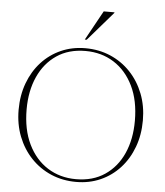

<svg xmlns="http://www.w3.org/2000/svg" viewBox="-61 -989 905 1053"><g transform="rotate(5 391.0 -462.5)"><path d="M385 -725Q459.5 -725 523 -697.8Q586.5 -670.5 633.5 -621Q680.5 -571.5 706.8 -504.5Q733 -437.5 733 -358Q733 -278 708 -210.8Q683 -143.5 637.8 -94Q592.5 -44.5 531.2 -17.2Q470 10 397 10Q322.5 10 259 -17.2Q195.5 -44.5 148.5 -94Q101.5 -143.5 75.2 -210.5Q49 -277.5 49 -357Q49 -437 74 -504.2Q99 -571.5 144.2 -621Q189.5 -670.5 251 -697.8Q312.5 -725 385 -725ZM395 -5Q488 -5 554 -49.8Q620 -94.5 654.8 -172.5Q689.5 -250.5 689.5 -351.5Q689.5 -463 650.5 -543.2Q611.5 -623.5 543.2 -666.8Q475 -710 387 -710Q294 -710 228.2 -665.2Q162.5 -620.5 127.5 -542.5Q92.5 -464.5 92.5 -363.5Q92.5 -252 131.5 -171.8Q170.5 -91.5 238.8 -48.2Q307 -5 395 -5ZM377 -772 467 -935H526V-932L387.5 -772Z"/></g></svg>

Font: Newsreader Display ExtraLight
Style: Regular
Weight: 275
Designer: Hugues Gentile
Foundry: Production Type
Version: Version 1.001